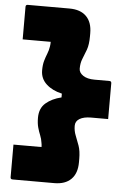

<svg xmlns="http://www.w3.org/2000/svg" viewBox="-61 -804 672 1009"><g transform="rotate(5 275.0 -299.5)"><path d="M149 -424Q149 -453 155 -474Q161 -495 168.5 -513.5Q176 -532 179 -552Q180 -558 180.5 -564Q181 -570 181 -577H33V-749Q33 -760 44 -760H264Q322 -760 353 -729Q384 -698 384 -640V-625Q384 -580 374 -552.5Q364 -525 354.5 -502.5Q345 -480 345 -450Q345 -429 367 -414Q389 -399 428 -399H506Q517 -399 517 -388V-199H427Q389 -199 367 -186Q345 -173 345 -149Q345 -122 354.5 -98.5Q364 -75 374 -47Q384 -19 384 23V41Q384 99 353 130Q322 161 264 161H44Q33 161 33 150V-22H181Q181 -28 180.5 -33.5Q180 -39 179 -43Q176 -65 168.5 -83Q161 -101 155 -122.5Q149 -144 149 -174Q149 -224 181 -251.5Q213 -279 263 -291V-311Q213 -322 181 -351Q149 -380 149 -424Z"/></g></svg>

Font: Recursive Sn Lnr St XBk
Style: Regular
Weight: 1000
Version: Version 1.079;hotconv 1.0.112;makeotfexe 2.5.65598; ttfautoh